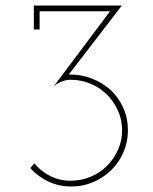

<svg xmlns="http://www.w3.org/2000/svg" viewBox="-20 -670 555 698"><path d="M385 -52Q413 -80 429 -117Q445 -154 445 -196Q445 -241 428 -278.5Q411 -316 382 -343Q352 -370 312.5 -385Q273 -400 230 -399L423 -650H103V-563H124V-629H380L176 -357Q190 -368 205.5 -374Q221 -380 237 -380Q275 -380 309.5 -365.5Q344 -351 369 -326Q394 -301 409 -267.5Q424 -234 424 -196Q424 -159 409 -125.5Q394 -92 369 -67Q344 -42 309.5 -27.5Q275 -13 237 -13Q196 -13 162 -30.5Q128 -48 105 -76L90 -59Q118 -28 156 -10Q194 8 240 8Q282 8 319 -8Q356 -24 385 -52Z"/></svg>

Font: Josefin Slab Thin ExtraLight
Style: Regular
Weight: 250
Version: Version 2.000